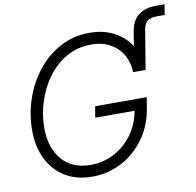

<svg xmlns="http://www.w3.org/2000/svg" viewBox="-89 -909 1035 1013"><g transform="rotate(-10 429.0 -403.0)"><path d="M325.2 11.2Q241.7 11.2 180.9 -25.9Q120.1 -63 87.2 -129.4Q54.2 -195.8 54.2 -284.2Q54.2 -369.6 81.8 -450.9Q109.4 -532.2 160.6 -597.2Q211.9 -662.1 283 -700.4Q354 -738.8 440.9 -738.8Q517.1 -738.8 572.8 -708.5Q628.4 -678.2 660.2 -628.9L672.4 -705.6Q691.4 -818.4 813.5 -818.4H857.9L848.6 -762.7H804.7Q772 -762.7 755.6 -749.3Q739.3 -735.8 733.9 -705.6L699.2 -494.6H632.3Q631.3 -543.9 608.6 -585.2Q585.9 -626.5 543 -651.4Q500 -676.3 438.5 -676.3Q365.2 -676.3 306.4 -642.6Q247.6 -608.9 205.8 -552.2Q164.1 -495.6 141.8 -426Q119.6 -356.4 119.6 -285.2Q119.6 -178.7 174.3 -115Q229 -51.3 328.1 -51.3Q395 -51.3 453.1 -81.5Q511.2 -111.8 551.3 -166Q591.3 -220.2 604.5 -292.5H393.6L403.8 -352.1H680.2L669.9 -290Q654.8 -201.7 605.7 -133.8Q556.6 -65.9 483.9 -27.3Q411.1 11.2 325.2 11.2Z"/></g></svg>

Font: Inter Display Light
Style: Italic
Weight: 300
Italic angle: -9.39999°
Designer: Rasmus Andersson
Foundry: rsms
Version: Version 4.000;git-a52131595